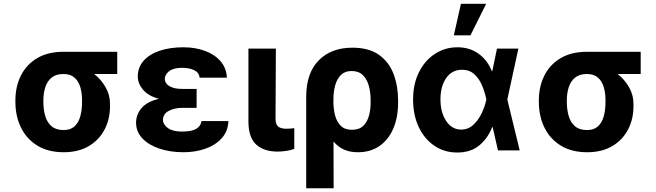

<svg xmlns="http://www.w3.org/2000/svg" viewBox="-20 -806 3516 1029"><path d="M62.5 -258.5V-269.9Q62.9 -343.4 92.5 -402Q122.2 -460.6 179.5 -494.5Q236.9 -528.4 319.6 -528.4H608.3V-409.4H484.7Q521.3 -381 545.6 -339Q570 -296.9 569.6 -248.6V-238.6Q570 -168.7 540.8 -112.4Q511.7 -56.1 456.1 -23.1Q400.6 9.9 321 9.9Q238.3 9.9 180.6 -25.4Q122.9 -60.7 92.9 -121.4Q62.9 -182.2 62.5 -258.5ZM212.4 -269.9V-258.5Q212.7 -217.3 222.8 -183.2Q233 -149.1 256.6 -129.1Q280.2 -109 321 -109Q358 -109 379.6 -129.1Q401.3 -149.1 410.5 -183.2Q419.7 -217.3 419.7 -258.5V-269.9Q419.7 -307.5 410.3 -339.3Q400.9 -371.1 379.1 -390.3Q357.2 -409.4 319.6 -409.4Q280.5 -409.4 256.9 -390.3Q233.3 -371.1 223 -339.3Q212.7 -307.5 212.4 -269.9Z M1033.7 -285.9V-228H956.3Q916.5 -228 885.3 -212.2Q854 -196.4 853.3 -163Q854 -138.1 880.1 -119.5Q906.2 -100.9 955.6 -100.9Q1006.4 -100.9 1031.2 -115.2Q1056.1 -129.6 1060 -157.3H1204.2Q1202.1 -102.3 1168.1 -65Q1134.2 -27.7 1080.3 -8.9Q1026.3 9.9 963.4 9.9Q892 9.9 834.3 -9.4Q776.6 -28.8 743.1 -64.3Q709.5 -99.8 709.2 -148.4Q709.5 -192.5 738.8 -226.9Q768.1 -261.4 831.3 -276.3Q774.1 -292.3 746.4 -325.3Q718.8 -358.3 718.4 -395.6Q718.8 -446 750.2 -481Q781.6 -516 836.6 -534.3Q891.7 -552.6 962.7 -552.6Q1027 -552.6 1079 -533.2Q1131 -513.8 1162.3 -477.5Q1193.5 -441.1 1196 -389.9H1050.1Q1046.9 -416.9 1021.1 -429.7Q995.4 -442.5 955.3 -442.5Q910.2 -442.5 886.9 -424.7Q863.6 -407 863.3 -383.5Q863.6 -359 888 -344.3Q912.3 -329.5 956.3 -329.5H1033.7Z M1311.4 -545.5H1458.5L1456.7 -170.8Q1457 -138.1 1471.6 -127.1Q1486.2 -116.1 1514.2 -116.1Q1528.4 -116.1 1538.7 -117.2Q1549 -118.3 1557.2 -119V-7.8Q1538.7 -1.4 1515.6 2.5Q1492.5 6.4 1467.3 6.4Q1395.6 6.4 1353.9 -30.5Q1312.1 -67.5 1311.4 -152.7Z M1621.1 203.1V-288.4Q1621.4 -415.1 1688.4 -482.8Q1755.3 -550.4 1868.6 -550.4Q1958.1 -550.4 2011.9 -511.5Q2065.7 -472.7 2089.7 -408.2Q2113.6 -343.8 2113.6 -267V-257.1Q2113.6 -176.8 2087.7 -116.8Q2061.8 -56.8 2013.7 -23.4Q1965.6 9.9 1898.1 9.9Q1853.7 9.9 1821.9 -5.1Q1790.1 -20.2 1767.4 -47.9L1768.1 203.1ZM1767 -251.8Q1767.8 -219.1 1776.1 -186.6Q1784.4 -154.1 1805.8 -132.3Q1827.1 -110.4 1866.5 -110.4Q1905.5 -110.4 1927.4 -132.1Q1949.2 -153.8 1957.9 -187.5Q1966.6 -221.2 1966.3 -257.1V-267Q1966.6 -309.3 1956.9 -345.3Q1947.1 -381.4 1924.7 -403.4Q1902.3 -425.4 1864.3 -425.4Q1828.8 -425.4 1807.5 -404.5Q1786.2 -383.5 1776.6 -349.3Q1767 -315 1767 -274.5Z M2429 11.4Q2360.4 11 2307.4 -25.2Q2254.3 -61.4 2224.1 -125.4Q2193.9 -189.3 2193.9 -272.7Q2193.9 -355.8 2225.3 -418.9Q2256.7 -481.9 2310.7 -517.2Q2364.7 -552.6 2431.5 -552.6Q2497.5 -552.6 2545.3 -517.8Q2593 -483 2615.8 -424.7H2618.3L2643.5 -545.5H2758.2L2698.9 -272.7L2765.3 0H2648.8L2620.4 -124.3H2617.5Q2595.5 -66.4 2549.4 -27.3Q2503.2 11.7 2429 11.4ZM2586.6 -272.7 2586.3 -274.1Q2579.2 -310 2564.1 -346.6Q2549 -383.2 2522.7 -407.7Q2496.4 -432.2 2456 -432.2Q2402 -432.2 2371.3 -387.6Q2340.6 -343 2340.6 -273.8Q2340.6 -203.5 2371.3 -157.5Q2402 -111.5 2451.3 -111.5Q2489.3 -111.5 2517 -137.3Q2544.7 -163 2562 -200.1Q2579.2 -237.2 2586.3 -271.3ZM2412.3 -616.8 2450.3 -785.5H2585.6L2501.4 -616.8Z M2867.9 -258.5V-269.9Q2868.3 -343.4 2897.9 -402Q2927.6 -460.6 2984.9 -494.5Q3042.3 -528.4 3125 -528.4H3413.7V-409.4H3290.1Q3326.7 -381 3351 -339Q3375.4 -296.9 3375 -248.6V-238.6Q3375.4 -168.7 3346.2 -112.4Q3317.1 -56.1 3261.5 -23.1Q3206 9.9 3126.4 9.9Q3043.7 9.9 2986 -25.4Q2928.3 -60.7 2898.3 -121.4Q2868.3 -182.2 2867.9 -258.5ZM3017.8 -269.9V-258.5Q3018.1 -217.3 3028.2 -183.2Q3038.4 -149.1 3062 -129.1Q3085.6 -109 3126.4 -109Q3163.4 -109 3185 -129.1Q3206.7 -149.1 3215.9 -183.2Q3225.1 -217.3 3225.1 -258.5V-269.9Q3225.1 -307.5 3215.7 -339.3Q3206.3 -371.1 3184.5 -390.3Q3162.6 -409.4 3125 -409.4Q3085.9 -409.4 3062.3 -390.3Q3038.7 -371.1 3028.4 -339.3Q3018.1 -307.5 3017.8 -269.9Z"/></svg>

Font: Inter UI
Style: Bold
Weight: 700
Designer: Rasmus Andersson
Foundry: rsms
Version: 3.2;8d6f07862